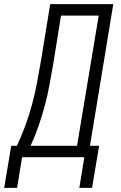

<svg xmlns="http://www.w3.org/2000/svg" viewBox="-62 -755 582 922"><path d="M-42 147 -8 -55H19Q42 -103 60.5 -154Q79 -205 92.5 -255.5Q106 -306 115.5 -357Q125 -408 134 -459L179 -735H482L370 -55H414L380 147H319L343 0H44L20 147ZM85 -55H308L412 -680H231L194 -450Q185 -400 176 -350Q167 -300 154 -251Q141 -202 124 -152.5Q107 -103 85 -55Z"/></svg>

Font: Iosevka Curly Light Oblique
Style: Regular
Weight: 300
Italic angle: -9°
Monospace: yes
Designer: Belleve Invis
Foundry: Belleve Invis
Version: Version 11.1.0; ttfautohint (v1.8.3)